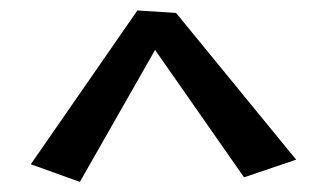

<svg xmlns="http://www.w3.org/2000/svg" viewBox="-20 -732 642 377"><path d="M325.8 -706.5 136.8 -374.8 40.5 -409.5 249.8 -711.5ZM561.5 -418.5 459.2 -383.8 263.2 -664.5 325.8 -706.5Z"/></svg>

Font: Marhey Light
Style: Regular
Weight: 300
Designer: Nur Syamsi & Bustanul Arifin
Foundry: Namelatype
Version: Version 1.000